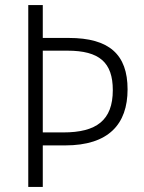

<svg xmlns="http://www.w3.org/2000/svg" viewBox="-20 -734 566 754"><path d="M481 -383C481 -520 409 -585 250 -585H148V-714H91V0H148V-163H236C406 -163 481 -246 481 -383ZM229 -214H148V-535H245C370 -535 423 -489 423 -380C423 -261 358 -214 229 -214Z"/></svg>

Font: Noto Sans SemiCondensed Light
Style: Regular
Weight: 300
Width: 4
Designer: Monotype Design Team
Foundry: Monotype Imaging Inc.
Version: Version 2.013